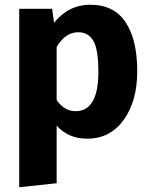

<svg xmlns="http://www.w3.org/2000/svg" viewBox="-20 -568 631 810"><path d="M361 -548Q461 -548 510 -474Q559 -400 559 -267Q559 -142 502 -62.5Q445 17 348 17Q268 17 219 -38V205L61 222V-531H200L208 -472Q269 -548 361 -548ZM299 -99Q395 -99 395 -265Q395 -359 374 -395.5Q353 -432 310 -432Q256 -432 219 -370V-146Q251 -99 299 -99Z"/></svg>

Font: FiraGO
Style: Bold
Weight: 700
Designer: bBox Type
Foundry: bBox Type GmbH
Version: Version 1.001;PS 001.001;hotconv 1.0.88;makeotf.lib2.5.64775